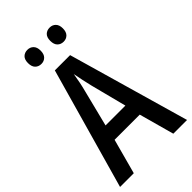

<svg xmlns="http://www.w3.org/2000/svg" viewBox="-271 -986 1068 1068"><g transform="rotate(-45 263.5 -452.0)"><path d="M419 0 362 -207H164L108 0H0L202 -715H322L527 0ZM286 -513Q280 -539 273 -570.5Q266 -602 262 -626Q258 -600 252 -570Q246 -540 239 -514L185 -299H341ZM125 -849Q125 -877 139 -890.5Q153 -904 175 -904Q196 -904 210 -890Q224 -876 224 -849Q224 -821 210 -807Q196 -793 175 -793Q153 -793 139 -807Q125 -821 125 -849ZM300 -849Q300 -877 314 -890.5Q328 -904 350 -904Q371 -904 385 -890Q399 -876 399 -849Q399 -821 385 -807Q371 -793 350 -793Q328 -793 314 -807Q300 -821 300 -849Z"/></g></svg>

Font: Noto Sans Myanmar Condensed Medium
Style: Regular
Weight: 500
Width: 3
Designer: Monotype Design Team
Foundry: Monotype Imaging Inc.
Version: Version 2.107; ttfautohint (v1.8.4.7-5d5b)